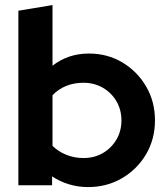

<svg xmlns="http://www.w3.org/2000/svg" viewBox="-20 -743 671 770"><path d="M53.7 0V-700L190.6 -722.7V-479.5Q253.2 -528.3 336.6 -528.3Q411.2 -528.3 471.1 -492.4Q530.9 -456.5 566.2 -395.9Q601.5 -335.4 601.5 -260.3Q601.5 -185.2 565.9 -124.5Q530.2 -63.9 469.3 -28.3Q408.3 7.3 332.8 7.3Q293.8 7.3 256.9 -3.8Q220.1 -14.8 188.9 -35.7V0ZM314.6 -109.2Q358.3 -109.2 392.4 -129Q426.6 -148.8 446.8 -183Q467 -217.2 467 -260Q467 -302.9 446.8 -337.2Q426.6 -371.5 392.1 -391.3Q357.6 -411.1 314.6 -411.1Q276.9 -411.1 245.3 -398.3Q213.8 -385.5 190.6 -361.1V-158.2Q213.1 -135.5 245.5 -122.4Q277.9 -109.2 314.6 -109.2Z"/></svg>

Font: Red Hat Display
Style: Regular
Weight: 300
Designer: Pentagram, MCKL
Foundry: Pentagram, MCKL
Version: Version 1.023